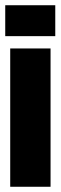

<svg xmlns="http://www.w3.org/2000/svg" viewBox="-20 -713 232 733"><path d="M19 -528H173V0H19ZM0 -693H191V-575H0Z"/></svg>

Font: Bricolage Grotesque 96pt Condensed ExBd
Style: Regular
Weight: 800
Width: 3
Designer: Mathieu Triay
Foundry: Atelier Triay
Version: Version 1.001;Glyphs 3.2 (3207)